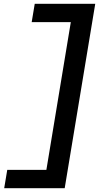

<svg xmlns="http://www.w3.org/2000/svg" viewBox="-20 -843 540 1006"><path d="M2 143 18 47H223L351 -727H146L162 -823H479L319 143Z"/></svg>

Font: Iosevka Slab
Style: Bold Italic
Weight: 700
Italic angle: -9°
Monospace: yes
Designer: Belleve Invis
Foundry: Belleve Invis
Version: Version 11.1.0; ttfautohint (v1.8.3)